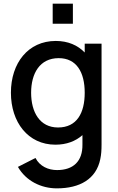

<svg xmlns="http://www.w3.org/2000/svg" viewBox="-20 -780 648 1055"><path d="M380.5 -649.5V-760H269.5V-649.5ZM284.5 15C345.5 15 395 -4 433 -37.5V13.5C434.5 106.5 382.5 154.5 293.5 154.5C245.5 154.5 198.5 134 175 88L78.5 137C122.5 214 205.5 255 292.5 255C418.5 255 508.5 204 531 94.5C536.5 69 538 43.5 538 14.5V-540H445.5V-491.5C407 -531.5 353.5 -555 286.5 -555C134.5 -555 40 -433.5 40 -270.5C40 -108.5 134 15 284.5 15ZM299 -79.5C198.5 -79.5 151 -163.5 151 -270.5C151 -376.5 198.5 -460.5 302.5 -460.5C401 -460.5 445.5 -382.5 445.5 -270.5C445.5 -158.5 402 -79.5 299 -79.5Z"/></svg>

Font: Manrope SemiBold
Style: Regular
Weight: 600
Designer: Mikhail Sharanda
Foundry: Mikhail Sharanda
Version: Version 4.505